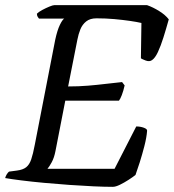

<svg xmlns="http://www.w3.org/2000/svg" viewBox="-30 -724 674 744"><path d="M407 0Q376 0 332 -2Q288 -4 238.5 -7.5Q189 -11 140.5 -15.5Q92 -20 52.5 -25Q13 -30 -10 -34Q-8 -42 -3.5 -49Q1 -56 5 -59L35 -63Q59 -66 71.5 -76Q84 -86 91 -106.5Q98 -127 105 -164L184 -570Q192 -607 202 -627.5Q212 -648 219 -652H121Q119 -654 116 -659Q113 -664 113 -671Q120 -678 134 -685.5Q148 -693 161.5 -698.5Q175 -704 180 -704H540Q563 -696 587 -681Q611 -666 624 -649Q614 -613 603.5 -579.5Q593 -546 582 -522.5Q571 -499 559 -491Q549 -484 534.5 -489.5Q520 -495 516 -498L518 -635Q501 -639 473.5 -643Q446 -647 413 -650Q380 -653 344 -653Q319 -653 304 -641Q289 -629 281.5 -610.5Q274 -592 270 -571L234 -389Q275 -389 311 -392Q347 -395 380 -399Q413 -403 443 -406L453 -393Q448 -371 442 -355.5Q436 -340 431 -334H223L185 -139Q180 -113 170.5 -95.5Q161 -78 154 -70H414L498 -234Q514 -234 527.5 -229Q541 -224 540 -217Q538 -191 529.5 -158Q521 -125 511.5 -95Q502 -65 495 -46Q485 -38 468 -27Q451 -16 434.5 -8Q418 0 407 0Z"/></svg>

Font: Texturina Medium
Style: Italic
Weight: 500
Italic angle: -11°
Designer: Guillermo Torres Carreño
Foundry: Omnibus-Type
Version: Version 1.002